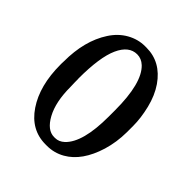

<svg xmlns="http://www.w3.org/2000/svg" viewBox="-185 -787 923 923"><g transform="rotate(45 277.0 -325.0)"><path d="M389.6 -298.3V-340.3Q389.6 -525.9 326.7 -585.4Q303.7 -606.9 274.9 -606.9Q219.2 -606.9 188.2 -538.1Q157.2 -469.2 157.2 -326.2L157.7 -317.9V-301.8L158.7 -269.5Q158.7 -167.5 192.6 -105.2Q226.6 -43 273.4 -43H279.8Q305.7 -43 327.1 -63Q389.6 -122.1 389.6 -298.3ZM504.4 -349.1V-306.6Q503.9 -238.8 485.4 -177.2Q448.7 -57.6 369.6 -12.7Q327.6 11.2 278.8 11.2H269.5Q169.9 11.2 109.4 -78.6Q48.8 -168.5 48.8 -311V-321.8L49.3 -332.5Q49.3 -473.6 109.9 -566.4Q139.6 -612.3 182.9 -636.7Q226.1 -661.1 273.9 -661.1H283.2Q381.3 -661.1 442.9 -572.3Q474.1 -526.9 489.3 -464.8Q504.4 -402.8 504.4 -349.1Z"/></g></svg>

Font: Averia Serif
Style: Regular
Weight: 500
Version: Version 1.0